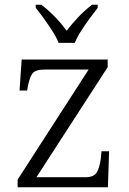

<svg xmlns="http://www.w3.org/2000/svg" viewBox="-20 -786 541 806"><path d="M54 0V-32L352 -494H166Q127 -494 115 -476Q103 -458 96 -418L94 -406H62L71 -536H432V-504L133 -42H338Q374 -42 386 -62Q398 -82 403 -119L406 -151H438L433 0ZM226 -606Q217 -629 200 -655.5Q183 -682 164.5 -708Q146 -734 130 -753V-766H154Q187 -740 212.5 -713.5Q238 -687 260 -657Q283 -687 308 -713.5Q333 -740 366 -766H390V-753Q375 -734 356 -708Q337 -682 320 -655.5Q303 -629 294 -606Z"/></svg>

Font: Noto Serif Sinhala Light
Style: Regular
Weight: 300
Designer: Jelle Bosma - Monotype Design Team
Foundry: Monotype Imaging Inc.
Version: Version 2.007; ttfautohint (v1.8.4.7-5d5b)